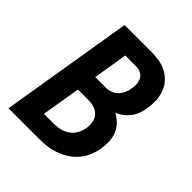

<svg xmlns="http://www.w3.org/2000/svg" viewBox="-200 -868 1001 1001"><g transform="rotate(45 300.0 -367.5)"><path d="M23 0 144 -735H340Q371 -735 400.5 -730Q430 -725 455 -711.5Q480 -698 498.5 -677Q517 -656 527 -629Q537 -602 538 -572Q539 -542 534 -512Q531 -491 524 -470.5Q517 -450 503.5 -432Q490 -414 472.5 -400Q455 -386 434 -377Q457 -365 475.5 -346Q494 -327 504.5 -302.5Q515 -278 516 -250Q517 -222 513 -194Q508 -165 496.5 -137Q485 -109 465 -85Q445 -61 418.5 -44Q392 -27 363.5 -17Q335 -7 306 -3.5Q277 0 249 0ZM228 -435H307Q324 -435 342 -441.5Q360 -448 373 -461.5Q386 -475 393.5 -492Q401 -509 404 -527Q407 -545 406 -562.5Q405 -580 397.5 -594.5Q390 -609 374 -617Q358 -625 341 -625H259ZM174 -110H248Q271 -110 294 -115.5Q317 -121 336.5 -135Q356 -149 367.5 -170Q379 -191 383 -214Q387 -236 383 -258.5Q379 -281 365 -296.5Q351 -312 330.5 -318.5Q310 -325 287 -325H210Z"/></g></svg>

Font: Iosevka XBd Ex Obl
Style: Regular
Weight: 800
Width: 7
Italic angle: -9°
Monospace: yes
Designer: Belleve Invis
Foundry: Belleve Invis
Version: Version 32.5.0; ttfautohint (v1.8.4)